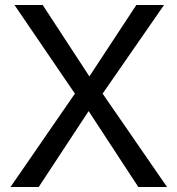

<svg xmlns="http://www.w3.org/2000/svg" viewBox="-20 -749 707 769"><path d="M391 -374 649 0H534L335 -304L135 0H22L280 -374L38 -729H151L338 -443L526 -729H637Z"/></svg>

Font: Ekushey Lalsalu
Style: Regular
Weight: 400
Designer: Al Mamun Sumon
Foundry: Al Mamun Sumon
Version: Version 1.0